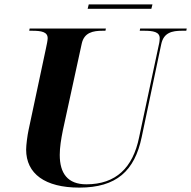

<svg xmlns="http://www.w3.org/2000/svg" viewBox="-20 -844 870 874"><path d="M379 -804H669L674 -824H384ZM341 10C510 10 593 -66 625 -220L714 -643C725 -696 764 -704 808 -704H828L830 -714H618L616 -704H636C677 -704 707 -699 707 -670C707 -665 706 -651 703 -640L613 -218C585 -81 508 -5 373 -5C288 -5 252 -55 252 -139C252 -173 258 -210 266 -250L352 -645C363 -696 403 -704 447 -704H460L462 -714H115L113 -704H126C168 -704 197 -699 197 -670C197 -661 193 -641 189 -623L110 -252C105 -229 99 -184 99 -163C99 -53 185 10 341 10Z"/></svg>

Font: Noto Serif Display
Style: Bold Italic
Weight: 700
Italic angle: -12°
Designer: Monotype Design Team
Foundry: Monotype Imaging Inc.
Version: Version 2.009